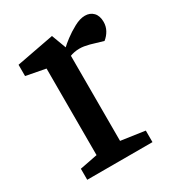

<svg xmlns="http://www.w3.org/2000/svg" viewBox="-129 -592 629 678"><g transform="rotate(-30 185.5 -253.0)"><path d="M32 0V-45L104 -59V-412L25 -427V-473L178 -502L200 -443Q208 -451 227 -465.5Q246 -480 270 -493Q294 -506 314 -506Q335 -506 348 -492.5Q361 -479 361 -454Q361 -436 352.5 -420.5Q344 -405 330 -394L279 -409Q267 -412 258 -413.5Q249 -415 239 -415Q229 -415 218.5 -413Q208 -411 201 -408V-61L298 -47V0Z"/></g></svg>

Font: Faustina Light Medium
Style: Regular
Weight: 500
Version: Version 1.200